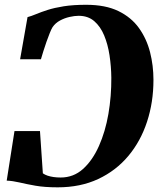

<svg xmlns="http://www.w3.org/2000/svg" viewBox="-20 -773 670 802"><path d="M340 -753Q420.5 -753 474.5 -726.8Q528.5 -700.5 560.5 -655.8Q592.5 -611 606.8 -555Q621 -499 621 -439.5Q621 -346 594.2 -264.5Q567.5 -183 516 -121.5Q464.5 -60 390.2 -25.2Q316 9.5 221 9.5Q167 9.5 128.5 2.8Q90 -4 61.5 -10.8Q33 -17.5 8 -18.5L40.5 -225.5H147L159 -49Q167.5 -43 178.8 -39.2Q190 -35.5 203.8 -33.5Q217.5 -31.5 233.5 -31.5Q287 -31.5 326.8 -67.2Q366.5 -103 393.2 -163Q420 -223 432.8 -297Q445.5 -371 445 -448.5Q444.5 -495.5 437.5 -541.8Q430.5 -588 415 -625.2Q399.5 -662.5 373.5 -684.8Q347.5 -707 308.5 -707Q291.5 -707 270.5 -702.2Q249.5 -697.5 230.5 -687.2Q211.5 -677 199.5 -659.5Q194.5 -651.5 187.8 -634.8Q181 -618 174 -598Q167 -578 161 -558.8Q155 -539.5 151 -525.5H64L95 -701.5Q110.5 -705.5 130.8 -714Q151 -722.5 179 -731.5Q207 -740.5 246.5 -746.8Q286 -753 340 -753Z"/></svg>

Font: Merriweather 96pt ExtraBold
Style: Italic
Weight: 800
Italic angle: -7.8°
Version: Version 2.101